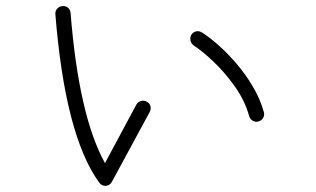

<svg xmlns="http://www.w3.org/2000/svg" viewBox="-20 -669 1040 631"><path d="M328 -58Q314 -58 306 -69Q194 -223 162 -622Q161 -633 168 -640.5Q175 -648 185 -649Q196 -650 203.5 -643.5Q211 -637 212 -626Q239 -288 325 -133L428 -325Q433 -334 443 -337Q453 -340 462 -335Q472 -330 474.5 -320Q477 -310 472 -301L348 -72Q342 -60 328 -58ZM830 -270Q820 -267 811 -272Q802 -277 799 -287Q785 -338 752 -384.5Q719 -431 681.5 -466.5Q644 -502 616 -520Q608 -526 606 -536Q604 -546 609 -555Q615 -564 625 -566Q635 -568 644 -562Q668 -547 698 -520.5Q728 -494 757.5 -459.5Q787 -425 811 -384.5Q835 -344 847 -301Q850 -291 845 -282Q840 -273 830 -270Z"/></svg>

Font: Kurewa Gothic CJK TC Regular
Style: Regular
Weight: 400
Designer: Max Yao
Foundry: Max-Everyday
Version: Version 1.071; ttfautohint (v1.8.3)